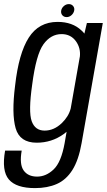

<svg xmlns="http://www.w3.org/2000/svg" viewBox="-50 -710 534 960"><path d="M125 230.5Q31 230.5 -5.8 187.2Q-42.5 144 -24.5 43H58.5Q46.5 111.5 68.2 142.2Q90 173 135.5 173Q180.5 173 218.2 137Q256 101 273 6.5L283 -51Q275.5 -45 267.5 -39Q208 3.5 133.5 3.5Q49 3.5 28.2 -68.8Q7.5 -141 25.5 -282Q43.5 -443 93.8 -521.8Q144 -600.5 238 -600.5Q312.5 -600.5 357.5 -557.5Q366 -550 372 -542L384.5 -595H464L358 5.5Q343 91 311.8 140.2Q280.5 189.5 233.8 210Q187 230.5 125 230.5ZM349.5 -428.5Q353.5 -469.5 330.5 -502.5Q304.5 -539.5 258 -539.5Q204 -539.5 167.2 -488.5Q130.5 -437.5 111 -287.5Q91.5 -151 108.5 -104Q125.5 -57 173 -57Q219.5 -57 258.5 -94Q293 -127 303.5 -167.5ZM283.5 -624.5Q269.5 -624.5 261.5 -634Q253.5 -643.5 256 -657.5Q258.5 -670.5 269.5 -680Q280.5 -689.5 294.5 -689.5Q307.5 -689.5 315.5 -680Q323.5 -670.5 321 -657.5Q318.5 -644 307.5 -634.2Q296.5 -624.5 283.5 -624.5Z"/></svg>

Font: Anybody
Style: Italic
Weight: 400
Italic angle: -10°
Designer: Tyler Finck
Foundry: Etcetera Type Company
Version: Version 1.010; ttfautohint (v1.8.3) -l 8 -r 50 -G 200 -x 14 